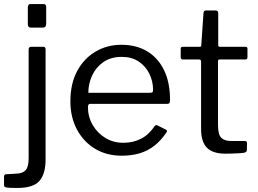

<svg xmlns="http://www.w3.org/2000/svg" viewBox="-64 -762 1279 952"><path d="M162 29Q162 100 131.5 135Q101 170 22 170Q-22 170 -33 167.5Q-44 165 -44 157V113Q-44 109 -41.5 105.5Q-39 102 -34 102L17 99Q49 98 63.5 81.5Q78 65 78 23V-516Q78 -530 90 -530H151Q162 -530 162 -517V29ZM165 -644Q165 -625 148 -625H89Q74 -625 74 -642V-726Q74 -742 88 -742H152Q165 -742 165 -727Z M372 -232Q372 -183 395.5 -142.5Q419 -102 458.5 -78Q498 -54 547 -54Q597 -54 636 -74.5Q675 -95 703 -137Q707 -141 709.5 -141.5Q712 -142 717 -140L759 -119Q768 -114 761 -105Q734 -65 701.5 -39.5Q669 -14 629 -2Q589 10 539 10Q465 10 408 -24Q351 -58 318 -119Q285 -180 285 -260Q285 -347 318.5 -409.5Q352 -472 409.5 -506Q467 -540 538 -540Q611 -540 665 -508Q719 -476 749 -415Q779 -354 779 -268Q779 -261 777.5 -254Q776 -247 764 -247H381Q377 -247 374.5 -242.5Q372 -238 372 -232ZM678 -302Q689 -302 692 -304.5Q695 -307 695 -316Q695 -359 676.5 -396.5Q658 -434 623.5 -457Q589 -480 540 -480Q486 -480 449 -454.5Q412 -429 393 -388Q374 -347 374 -302Z M1025 -467Q1017 -467 1017 -459V-142Q1017 -95 1033 -79Q1049 -63 1081 -63H1150Q1155 -63 1158 -60.5Q1161 -58 1161 -52L1160 -18Q1160 -8 1148 -5Q1138 -3 1119.5 -2Q1101 -1 1083.5 -0.5Q1066 0 1054 0Q991 0 962 -29.5Q933 -59 933 -123V-457Q933 -467 923 -467H843Q832 -467 832 -478V-520Q832 -530 842 -530H927Q934 -530 934 -538L945 -697Q946 -710 956 -710H1006Q1018 -710 1018 -696V-538Q1018 -530 1026 -530H1152Q1163 -530 1163 -521V-478Q1163 -467 1152 -467Z"/></svg>

Font: Libre Franklin Thin
Style: Regular
Weight: 400
Version: Version 3.000